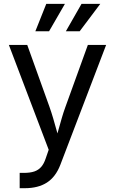

<svg xmlns="http://www.w3.org/2000/svg" viewBox="-20 -781 602 1005"><path d="M83 124H104Q137.7 124 159.7 116.5Q181.6 108.9 195.8 92.5Q210 76.2 219.2 48.3L234.9 2.9L26.4 -545.9H122.6L238.8 -222.2Q249 -193.4 258.8 -160.2Q268.6 -127 276.9 -96.2Q285.2 -64 296.9 -24.9H264.6Q271 -45.9 282.7 -89.8Q294.9 -133.8 303.5 -163.3Q312 -192.9 322.8 -222.2L439.9 -545.9H535.6L295.9 81.5Q271.5 145 225.6 174.6Q179.7 204.1 109.9 204.1H83ZM165 -617.2 222.2 -760.7H319.8L236.8 -617.2ZM324.7 -617.2 406.7 -760.7H504.9L397 -617.2Z"/></svg>

Font: Inter RS Variable
Style: Regular
Weight: 400
Designer: Rasmus Andersson (customised by Maria Ramos and Noel Pretorius)
Foundry: rsms
Version: Version 3.001;Glyphs 3.2.3 (3260)